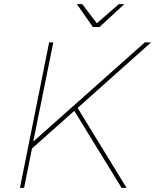

<svg xmlns="http://www.w3.org/2000/svg" viewBox="-20 -904 747 924"><path d="M589 0H565L337.5 -370.5L134 -189.5L96 0H76L216.5 -700H236.5L140 -222.5L677 -700H707L353.5 -384.5ZM459 -774H427L350 -884H376L446 -792L552 -884H578Z"/></svg>

Font: Argentum Sans Thin
Style: Italic
Weight: 100
Italic angle: -11°
Designer: Julieta Ulanovsky (font), Cristiano Sobral (main changes and remaster)
Foundry: Julieta Ulanovsky (font), Cristiano Sobral (main changes and remaster)
Version: Version 2.007;June 15, 2022;FontCreator 14.0.0.2814 64-bit; 